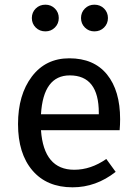

<svg xmlns="http://www.w3.org/2000/svg" viewBox="-20 -788 590 820"><path d="M174 -654Q149 -654 132.5 -670.5Q116 -687 116 -711Q116 -735 132.5 -751.5Q149 -768 174 -768Q198 -768 214.5 -751.5Q231 -735 231 -711Q231 -687 214.5 -670.5Q198 -654 174 -654ZM383 -654Q359 -654 342.5 -670.5Q326 -687 326 -711Q326 -735 342.5 -751.5Q359 -768 383 -768Q408 -768 424.5 -751.5Q441 -735 441 -711Q441 -687 424.5 -670.5Q408 -654 383 -654ZM493 -279Q493 -256 491 -232H155Q167 -63 297 -63Q368 -63 434 -109L474 -54Q390 12 290 12Q180 12 118.5 -60Q57 -132 57 -258Q57 -383 116 -461Q175 -539 276 -539Q381 -539 437 -470Q493 -401 493 -279ZM402 -300V-306Q402 -466 278 -466Q165 -466 155 -300Z"/></svg>

Font: Fira Sans
Style: Regular
Weight: 400
Designer: Carrois Corporate & Edenspiekermann AG
Foundry: Carrois Corporate GbR & Edenspiekermann AG
Version: Version 4.106;PS 004.106;hotconv 1.0.70;makeotf.lib2.5.58329